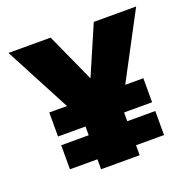

<svg xmlns="http://www.w3.org/2000/svg" viewBox="-117 -768 890 886"><g transform="rotate(-20 328.0 -325.0)"><path d="M97.5 -167H232.5V-210H97.5V-328H184.5L14.5 -650.5H221.5L330 -411L433.5 -650.5H641.5L470.5 -328H559.5V-210H422V-167H559.5V-49H422V0H232.5V-49H97.5Z"/></g></svg>

Font: Overused Grotesk Black
Style: Regular
Weight: 900
Version: Version 0.004